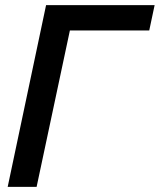

<svg xmlns="http://www.w3.org/2000/svg" viewBox="-20 -730 624 750"><path d="M10 0 160 -710H584L563 -611H253L123 0Z"/></svg>

Font: Raleway-v4020 SemiBold
Style: Italic
Weight: 600
Italic angle: -12°
Designer: Matt McInerney, Pablo Impallari, Rodrigo Fuenzalida
Foundry: Matt McInerney, Pablo Impallari, Rodrigo Fuenzalida
Version: Version 4.020;PS 004.020;hotconv 1.0.88;makeotf.lib2.5.64775